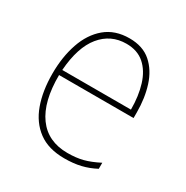

<svg xmlns="http://www.w3.org/2000/svg" viewBox="-132 -649 745 770"><g transform="rotate(30 240.5 -264.0)"><path d="M253 -538Q315 -538 353 -504.5Q391 -471 408.5 -416Q426 -361 426 -295V-269H81Q80 -146 127.5 -80.5Q175 -15 266 -15Q306 -15 337 -23Q368 -31 407 -51V-23Q375 -6 341.5 2Q308 10 266 10Q192 10 145.5 -24.5Q99 -59 77 -120Q55 -181 55 -261Q55 -338 76.5 -401Q98 -464 142 -501Q186 -538 253 -538ZM253 -513Q181 -513 135.5 -457.5Q90 -402 82 -293H400Q400 -356 384.5 -406Q369 -456 336.5 -484.5Q304 -513 253 -513Z"/></g></svg>

Font: Noto Sans Telugu SemiCondensed Thin
Style: Regular
Weight: 100
Width: 4
Designer: Jelle Bosma - Monotype Design Team
Foundry: Monotype Imaging Inc.
Version: Version 2.005; ttfautohint (v1.8.4.7-5d5b)